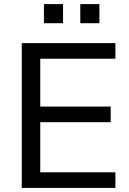

<svg xmlns="http://www.w3.org/2000/svg" viewBox="-20 -915 630 935"><path d="M86 0V-705H542V-629H176V-396H519V-320H176V-76H542V0ZM371 -802V-895H464V-802ZM194 -802V-895H287V-802Z"/></svg>

Font: Mulish Medium
Style: Regular
Weight: 500
Designer: Vernon Adams
Foundry: Vernon Adams
Version: Version 3.603; ttfautohint (v1.8.3)